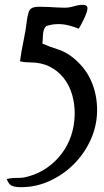

<svg xmlns="http://www.w3.org/2000/svg" viewBox="-20 -670 430 797"><path d="M326 -650Q333 -650 338 -646.5Q343 -643 343 -635Q343 -628 339 -616.5Q335 -605 329 -592.5Q323 -580 317 -568.5Q311 -557 307 -551Q287 -559 265.5 -564.5Q244 -570 221 -570Q198 -570 172 -562Q165 -555 162 -546Q159 -537 158.5 -527Q158 -517 157.5 -507.5Q157 -498 156 -489Q188 -475 219 -465.5Q250 -456 279 -434Q333 -392 358.5 -334Q384 -276 383 -208Q382 -146 356 -89Q330 -32 286.5 11.5Q243 55 186.5 81Q130 107 67 107Q44 107 30 101.5Q16 96 8 73Q31 68 53.5 68.5Q76 69 99 62Q142 50 177 25Q212 0 237 -33.5Q262 -67 275.5 -107.5Q289 -148 290 -193Q291 -237 279.5 -276.5Q268 -316 244.5 -346Q221 -376 186 -393.5Q151 -411 105 -411Q94 -411 83.5 -412Q73 -413 63 -416Q69 -460 78 -502Q87 -544 92 -588Q94 -602 98.5 -618Q103 -634 118 -639Q127 -642 144 -642Q161 -642 180.5 -641Q200 -640 218 -639Q236 -638 247 -638Q268 -638 287 -644Q306 -650 326 -650Z"/></svg>

Font: Teutonic
Style: Regular
Weight: 400
Designer: Peter Wiegel
Foundry: Peter Wiegel
Version: 1.000